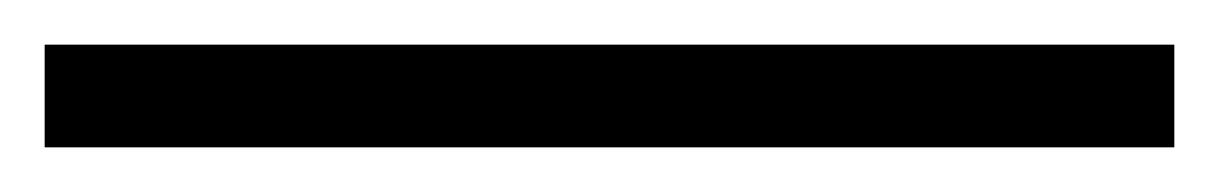

<svg xmlns="http://www.w3.org/2000/svg" viewBox="-23 -826 546 86"><path d="M503 -760H-3V-806H503Z"/></svg>

Font: Noto Sans Hebrew Light
Style: Regular
Weight: 300
Designer: Monotype Design Team
Foundry: Monotype Imaging Inc.
Version: Version 2.003